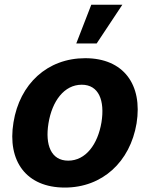

<svg xmlns="http://www.w3.org/2000/svg" viewBox="-20 -806 654 836"><path d="M262.1 10.7C426.1 10.7 546.5 -101.6 574.6 -268.5C601.9 -438.2 517.4 -552.6 351.2 -552.6C186.1 -552.6 65.7 -440.7 38.7 -273.1C10.7 -103.7 95.2 10.7 262.1 10.7ZM191.1 -269.2C206.7 -365.4 259.2 -437.1 335.9 -437.1C410.5 -437.1 436.8 -367.9 421.9 -273.8C405.9 -177.6 353.3 -106.5 277 -106.5C202.1 -106.5 175.8 -175.4 191.1 -269.2ZM312.1 -616.8H400.9L512.8 -785.5H377.5Z"/></svg>

Font: Magic Ui Pro
Style: Bold Italic
Weight: 700
Italic angle: -9.39999°
Designer: Stefan Endress, Andreas Faust
Version: Version 1.000;FEAKit 1.0